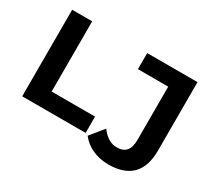

<svg xmlns="http://www.w3.org/2000/svg" viewBox="-152 -966 1477 1345"><g transform="rotate(30 587.0 -294.0)"><path d="M83 -700H245V-132H596V0H83ZM618 10 706 -98Q763 -21 835 -21Q935 -21 935 -137V-570H690V-700H1097V-146Q1097 -17 1033 47.5Q969 112 844 112Q773 112 714.5 85.5Q656 59 618 10Z"/></g></svg>

Font: Montserrat Alternates
Style: Bold
Weight: 700
Designer: Julieta Ulanovsky
Foundry: Julieta Ulanovsky
Version: Version 7.200